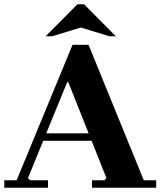

<svg xmlns="http://www.w3.org/2000/svg" viewBox="-20 -880 757 900"><path d="M0 0V-35H58L320 -670H395L654 -35H712V0H411V-35H469L479 -45L300 -495H295L111 -45L121 -35H205V0ZM169 -220V-255H495V-220ZM493 -710 359 -751 224 -710H194L343 -860H374L523 -710Z"/></svg>

Font: Brygada 1918
Style: Bold
Weight: 700
Designer: Mateusz Machalski | Borys Kosmynka | Przemek Hoffer
Foundry: NIEPODLEGLA 2018
Version: Version 3.006